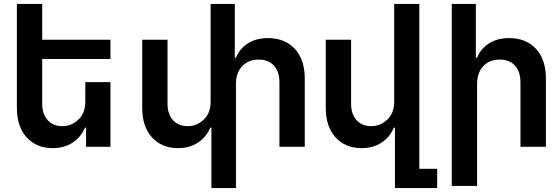

<svg xmlns="http://www.w3.org/2000/svg" viewBox="-20 -747 2847 977"><path d="M414.1 -229V-329.1H542V0H418V-97.2H412.1Q392.6 -49.8 349.9 -21.5Q307.1 6.8 248 6.8Q165.5 6.8 115.7 -47.9Q65.9 -102.5 65.9 -198.2V-727.1H194.8V-544.9H542V-446.8H194.8V-217.8Q194.8 -166 222.7 -135.5Q250.5 -105 297.9 -105Q343.3 -105 378.7 -138.2Q414.1 -171.4 414.1 -229Z M1180.7 -319.8V210H1055.7V-97.2H1049.8Q1030.3 -49.8 987.5 -21.5Q944.8 6.8 885.7 6.8Q803.2 6.8 753.4 -47.9Q703.6 -102.5 703.6 -198.2V-544.9H832.5V-217.8Q832.5 -166 860.4 -135.5Q888.2 -105 935.5 -105Q981 -105 1016.4 -138.2Q1051.8 -171.4 1051.8 -229V-727.1H1174.8V-453.1H1180.7Q1199.7 -500 1241.9 -526.6Q1284.2 -553.2 1343.8 -553.2Q1429.2 -553.2 1480 -498.8Q1530.8 -444.3 1530.8 -347.2V0H1401.9V-327.1Q1401.9 -382.3 1374 -413.1Q1346.2 -443.8 1295.9 -443.8Q1244.1 -443.8 1212.4 -410.4Q1180.7 -377 1180.7 -319.8Z M1985.8 -229V-727.1H2113.8V111.8H2204.6V210H1989.7V-97.2H1983.9Q1964.4 -49.8 1921.6 -21.5Q1878.9 6.8 1819.8 6.8Q1737.3 6.8 1687.5 -47.9Q1637.7 -102.5 1637.7 -198.2V-544.9H1766.6V-217.8Q1766.6 -166 1794.4 -135.5Q1822.3 -105 1869.6 -105Q1915 -105 1950.4 -138.2Q1985.8 -171.4 1985.8 -229Z M2407.7 -319.8V199.2H2278.8V-727.1H2401.4V-453.1H2407.7Q2426.8 -500 2469 -526.6Q2511.2 -553.2 2570.8 -553.2Q2656.2 -553.2 2707 -498.8Q2757.8 -444.3 2757.8 -347.2V0H2628.4V-327.1Q2628.4 -382.3 2600.6 -413.1Q2572.8 -443.8 2522.5 -443.8Q2470.7 -443.8 2439.2 -410.4Q2407.7 -377 2407.7 -319.8Z"/></svg>

Font: Telcell.Market SemBd
Style: Regular
Weight: 600
Designer: Rasmus Andersson, Sedrak Mkrtchyan
Version: Version 3.019;git-0a5106e0b